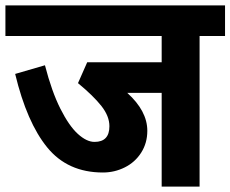

<svg xmlns="http://www.w3.org/2000/svg" viewBox="-40 -689 851 709"><path d="M791 -556H697V0H557V-346H430Q504 -279 504 -206Q504 -161 481.5 -125.5Q459 -90 421 -71Q383 -52 340 -52Q210 -52 134.5 -144.5Q59 -237 16 -416L126 -448Q151 -351 183 -287.5Q215 -224 247.5 -194.5Q280 -165 309 -165Q364 -165 364 -223Q364 -260 334.5 -297.5Q305 -335 248 -382L282 -459H557V-556H-20V-669H791Z"/></svg>

Font: Martel Sans ExtraBold
Style: Regular
Weight: 800
Designer: Dan Reynolds and Mathieu Réguer
Foundry: Dan Reynolds and Mathieu Réguer
Version: Version 1.002; ttfautohint (v1.1) -l 5 -r 5 -G 72 -x 0 -D la